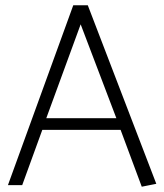

<svg xmlns="http://www.w3.org/2000/svg" viewBox="-20 -700 621 726"><path d="M420 -253H155L285 -608ZM257 -680 10 0H64L140 -209H436L516 6L571 -5L312 -680Z"/></svg>

Font: Catamaran ExtraLight
Style: Regular
Weight: 250
Designer: Pria Ravichandran
Version: Version 2.000